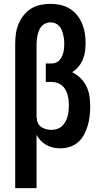

<svg xmlns="http://www.w3.org/2000/svg" viewBox="-20 -763 540 998"><path d="M59 215V-535Q59 -561 62.5 -587Q66 -613 76 -637.5Q86 -662 102.5 -683Q119 -704 141.5 -718Q164 -732 190 -737.5Q216 -743 242 -743Q268 -743 293.5 -737.5Q319 -732 341.5 -718.5Q364 -705 380.5 -684.5Q397 -664 407 -640Q417 -616 421 -590.5Q425 -565 425 -539Q425 -517 422 -495.5Q419 -474 410.5 -453.5Q402 -433 387.5 -416Q373 -399 355 -388Q379 -376 398.5 -357Q418 -338 429.5 -314Q441 -290 445 -263Q449 -236 449 -210Q449 -185 446 -159.5Q443 -134 436 -110Q429 -86 417 -63.5Q405 -41 386.5 -24.5Q368 -8 343.5 0Q319 8 294 8Q275 8 256.5 4Q238 0 221.5 -9Q205 -18 192 -31.5Q179 -45 170 -62V215ZM247 -88Q262 -88 276.5 -92.5Q291 -97 301.5 -106.5Q312 -116 319.5 -129.5Q327 -143 331 -157Q335 -171 336.5 -185.5Q338 -200 338 -215Q338 -229 336.5 -243Q335 -257 331 -271Q327 -285 320 -297.5Q313 -310 302 -319Q291 -328 277.5 -332.5Q264 -337 250 -337H218V-433H250Q261 -433 271.5 -437.5Q282 -442 289.5 -450.5Q297 -459 302 -469.5Q307 -480 309.5 -491Q312 -502 313 -513.5Q314 -525 314 -536Q314 -549 312.5 -561Q311 -573 308 -585Q305 -597 300 -608.5Q295 -620 286.5 -629Q278 -638 266 -642.5Q254 -647 242 -647Q230 -647 218 -642Q206 -637 197.5 -628Q189 -619 184 -607.5Q179 -596 176 -584Q173 -572 171.5 -559.5Q170 -547 170 -535V-154L171 -150Q171 -136 177 -123.5Q183 -111 194.5 -103Q206 -95 219.5 -91.5Q233 -88 247 -88Z"/></svg>

Font: Iosevka SS04
Style: Bold
Weight: 700
Monospace: yes
Designer: Belleve Invis
Foundry: Belleve Invis
Version: Version 19.0.0; ttfautohint (v1.8.4)